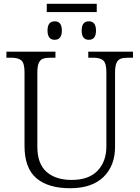

<svg xmlns="http://www.w3.org/2000/svg" viewBox="-20 -988 740 1018"><path d="M110 -215V-605Q110 -652 94 -667Q78 -682 40 -682H14V-714H274V-682H248Q222 -682 207.5 -676.5Q193 -671 185.5 -654Q178 -637 178 -603V-210Q178 -120 226.5 -77Q275 -34 360 -34Q451 -34 497.5 -83Q544 -132 544 -212V-605Q544 -652 528 -667Q512 -682 474 -682H448V-714H685V-682H660Q634 -682 619.5 -676.5Q605 -671 597.5 -654Q590 -637 590 -603V-210Q590 -109 528.5 -49.5Q467 10 352 10Q235 10 172.5 -43.5Q110 -97 110 -215ZM228 -968H493V-924H228ZM232 -826Q232 -875 270 -875Q308 -875 308 -826Q308 -777 270 -777Q232 -777 232 -826ZM413 -826Q413 -875 451 -875Q489 -875 489 -826Q489 -777 451 -777Q413 -777 413 -826Z"/></svg>

Font: Noto Serif Light
Style: Regular
Weight: 300
Designer: Monotype Design Team
Foundry: Monotype Imaging Inc.
Version: Version 1.001